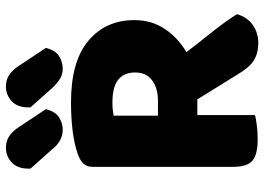

<svg xmlns="http://www.w3.org/2000/svg" viewBox="-142 -741 893 649"><g transform="rotate(-90 304.5 -416.5)"><path d="M561 -408Q561 -351 531.5 -306.5Q502 -262 453 -233Q472 -207 491.5 -183Q511 -159 528 -137Q545 -115 558.5 -96Q572 -77 581 -62Q571 -27 544.5 -8.5Q518 10 485 10Q463 10 447 5Q431 0 419 -9Q407 -18 397 -31Q387 -44 378 -59L293 -196H240V-1Q229 2 206 5Q183 8 159 8Q106 8 85.5 -10Q65 -28 65 -75V-549Q65 -570 76.5 -581.5Q88 -593 108 -600Q142 -612 187 -617.5Q232 -623 283 -623Q421 -623 491 -564.5Q561 -506 561 -408ZM288 -329Q330 -329 357 -348.5Q384 -368 384 -406Q384 -444 359.5 -463.5Q335 -483 282 -483Q270 -483 259.5 -482Q249 -481 238 -479V-329ZM59 -760V-767Q59 -804 80 -823.5Q101 -843 130 -843Q153 -843 170 -831Q187 -819 201 -797L260 -708Q252 -676 232.5 -663.5Q213 -651 190 -651Q170 -651 153 -661Q136 -671 125 -686ZM266 -760V-767Q266 -804 287 -823.5Q308 -843 337 -843Q360 -843 377 -831Q394 -819 408 -797L467 -708Q459 -676 439.5 -663.5Q420 -651 397 -651Q376 -651 360.5 -661.5Q345 -672 332 -686Z"/></g></svg>

Font: Baloo Bhai 2 ExtraBold
Style: Regular
Weight: 800
Designer: Supriya Tembe, Noopur Datye and Ek Type
Foundry: Ek Type
Version: Version 1.640;PS 1.000;hotconv 16.6.51;makeotf.lib2.5.65220;